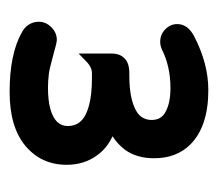

<svg xmlns="http://www.w3.org/2000/svg" viewBox="-47 -695 455 401"><g transform="rotate(90 180.5 -494.5)"><path d="M324.2 -406.2Q324.2 -353.5 284.9 -320.3Q245.6 -287.1 171.9 -287.1Q92.8 -287.1 47.9 -312.5Q38.1 -317.4 31.7 -326.7Q25.4 -336.4 25.4 -347.7Q25.4 -362.8 36.9 -374.3Q48.3 -385.7 63.5 -385.7H64L72.3 -384.3L103.5 -376Q125 -370.1 133.8 -369.1Q148.9 -367.2 163.1 -367.2Q214.8 -367.2 234.4 -386.2Q243.2 -395.5 243.2 -408.2Q243.2 -425.8 232.4 -436.5Q221.7 -447.3 199.5 -453.1Q177.2 -459 143.6 -459H132.8Q119.6 -459 106.9 -445.8L91.8 -431.2V-500Q91.8 -508.8 94.7 -516.6Q97.2 -522.5 102.1 -527.3Q111.8 -537.1 132.8 -537.1H137.7Q183.6 -537.1 208.5 -549.8Q223.1 -557.1 228 -569.8Q230.5 -575.7 230.5 -584Q230.5 -603.5 214.4 -612.3Q195.8 -623 164.1 -623Q119.1 -623 84 -605.5Q76.2 -601.6 67.4 -601.6Q51.8 -601.6 41 -612.3Q30.3 -623 30.3 -637.2Q30.3 -658.7 54.7 -671.9Q112.3 -702.1 168 -702.1Q244.1 -702.1 281.7 -664.6Q310.5 -635.7 310.5 -588.9Q310.5 -552.7 293 -528.3Q281.2 -512.7 264.6 -502Q289.1 -490.7 303.7 -470.7Q324.2 -443.4 324.2 -406.2Z"/></g></svg>

Font: YuPearl-SemiBold
Style: SemiBold
Weight: 600
Designer: Max Yao
Foundry: Max-Everyday
Version: Version 1.011; ttfautohint (v1.8.3)